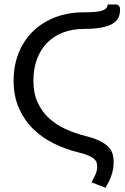

<svg xmlns="http://www.w3.org/2000/svg" viewBox="-20 -703 573 881"><path d="M364.3 -570.3Q313.5 -570.3 271 -554.4Q228.5 -538.6 198 -508.3Q167.5 -478 150.4 -433.8Q133.3 -389.6 133.3 -333Q133.3 -275.4 152.6 -233.2Q171.9 -190.9 204.8 -160.6Q237.8 -130.4 281.2 -110.6Q324.7 -90.8 373.5 -78.6Q416.5 -67.9 441.9 -54.4Q467.3 -41 480.5 -25.6Q493.7 -10.3 497.6 6.6Q501.5 23.4 501.5 40.5Q501.5 73.2 491.2 102.1Q481 130.9 463.9 158.7L399.9 133.3Q408.7 118.7 417.2 99.6Q425.8 80.6 425.8 62Q425.8 52.7 423.6 43.9Q421.4 35.2 412.8 27.1Q404.3 19 387 11.2Q369.6 3.4 339.4 -3.9Q279.3 -18.6 225.6 -45.4Q171.9 -72.3 131.1 -112.5Q90.3 -152.8 66.4 -207.5Q42.5 -262.2 42.5 -332.5Q42.5 -402.8 65.9 -460.7Q89.4 -518.6 131.8 -559.8Q174.3 -601.1 233.6 -623.8Q293 -646.5 364.7 -646.5Q397 -646.5 417.5 -648.4Q438 -650.4 450.2 -654.8Q462.4 -659.2 467.8 -666Q473.1 -672.9 474.6 -682.6H509.8Q517.1 -682.6 521.2 -679.9Q525.4 -677.2 527.6 -673.6Q529.8 -669.9 530.3 -665.5Q530.8 -661.1 530.8 -657.7Q530.8 -636.7 522.5 -620.4Q514.2 -604 494.6 -593Q475.1 -582 443.1 -576.2Q411.1 -570.3 364.3 -570.3Z"/></svg>

Font: Carlito
Style: Regular
Weight: 400
Designer: Lukasz Dziedzic
Foundry: tyPoland Lukasz Dziedzic
Version: Version 1.104